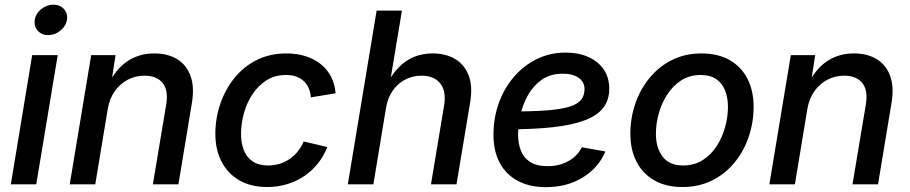

<svg xmlns="http://www.w3.org/2000/svg" viewBox="-20 -772 3811 804"><path d="M25.4 0 114.7 -541H221.7L131.8 0ZM182.1 -625Q154.3 -625 137.9 -643.8Q121.6 -662.6 125.5 -689Q129.9 -715.3 152.8 -733.9Q175.8 -752.4 203.6 -752.4Q231.4 -752.4 248 -733.9Q264.6 -715.3 260.3 -689Q255.9 -662.6 232.9 -643.8Q210 -625 182.1 -625Z M431.2 -315.4 378.9 0H272L361.8 -541H463.9L443.4 -408.2L429.2 -411.6Q464.8 -483.4 513.9 -515.9Q563 -548.3 625.5 -548.3Q682.6 -548.3 721.9 -524.2Q761.2 -500 778.1 -453.4Q794.9 -406.7 783.2 -338.9L727.1 0H620.1L675.8 -333Q686 -393.1 661.4 -424.1Q636.7 -455.1 585.4 -455.1Q547.9 -455.1 515.6 -438.5Q483.4 -421.9 460.9 -390.6Q438.5 -359.4 431.2 -315.4Z M1099.1 11.2Q1031.7 11.2 983.2 -16.4Q934.6 -43.9 908.2 -94.2Q881.8 -144.5 881.8 -211.9Q881.8 -275.9 902.1 -335.9Q922.4 -396 960.7 -444.1Q999 -492.2 1054.2 -520.3Q1109.4 -548.3 1179.7 -548.3Q1223.1 -548.3 1259.8 -536.6Q1296.4 -524.9 1323.5 -503.2Q1350.6 -481.4 1366.5 -450.4Q1382.3 -419.4 1385.3 -381.3L1281.7 -364.3Q1280.3 -385.3 1272.9 -402.3Q1265.6 -419.4 1252.7 -431.9Q1239.7 -444.3 1221.2 -451.2Q1202.6 -458 1177.7 -458Q1131.3 -458 1096.2 -435.8Q1061 -413.6 1037.1 -377.2Q1013.2 -340.8 1001.2 -297.4Q989.3 -253.9 989.3 -211.4Q989.3 -173.3 1001 -143.3Q1012.7 -113.3 1037.8 -96.2Q1063 -79.1 1102.5 -79.1Q1128.4 -79.1 1151.9 -86.4Q1175.3 -93.8 1194.3 -107.2Q1213.4 -120.6 1228 -139.2Q1242.7 -157.7 1251.5 -179.7L1350.6 -156.2Q1335.4 -117.7 1310.5 -86.7Q1285.6 -55.7 1252.9 -33.9Q1220.2 -12.2 1181.4 -0.5Q1142.6 11.2 1099.1 11.2Z M1596.2 -318.8 1543.5 0H1436.5L1557.1 -727.5H1663.1L1609.9 -408.2H1593.8Q1618.2 -457 1647.9 -488Q1677.7 -519 1713.4 -533.7Q1749 -548.3 1791.5 -548.3Q1846.7 -548.3 1886 -524.9Q1925.3 -501.5 1942.6 -455.8Q1960 -410.2 1948.7 -342.8L1891.6 0H1784.7L1839.4 -329.1Q1849.6 -389.2 1824 -422.1Q1798.3 -455.1 1745.1 -455.1Q1709 -455.1 1678 -439.5Q1647 -423.8 1625.2 -393.6Q1603.5 -363.3 1596.2 -318.8Z M2266.6 11.7Q2198.2 11.7 2148.7 -14.4Q2099.1 -40.5 2072.5 -90.3Q2045.9 -140.1 2046.4 -210.4Q2046.9 -281.2 2069.8 -343.3Q2092.8 -405.3 2133.8 -452.1Q2174.8 -499 2229.5 -525.4Q2284.2 -551.8 2348.1 -551.8Q2402.3 -551.8 2443.6 -533.4Q2484.9 -515.1 2508.1 -481.2Q2531.2 -447.3 2531.2 -399.9Q2531.2 -352.1 2505.4 -319.6Q2479.5 -287.1 2427 -267.6Q2374.5 -248 2294.7 -239.3Q2214.8 -230.5 2106.9 -230.5L2119.6 -305.2Q2210.4 -305.2 2270.3 -309.8Q2330.1 -314.5 2364.5 -325.2Q2398.9 -335.9 2413.3 -354Q2427.7 -372.1 2427.7 -398.9Q2427.7 -428.7 2403.3 -446Q2378.9 -463.4 2336.9 -463.4Q2285.2 -463.4 2249.3 -438.5Q2213.4 -413.6 2191.4 -374.5Q2169.4 -335.4 2159.7 -291.5Q2149.9 -247.6 2149.4 -209.5Q2149.4 -172.4 2160.9 -142.1Q2172.4 -111.8 2199.7 -94Q2227.1 -76.2 2273.4 -76.2Q2323.2 -76.2 2360.8 -97.7Q2398.4 -119.1 2416.5 -155.3L2515.1 -137.7Q2486.3 -69.3 2420.2 -28.8Q2354 11.7 2266.6 11.7Z M2837.4 11.2Q2769.5 11.2 2720.7 -16.4Q2671.9 -43.9 2645.8 -94.2Q2619.6 -144.5 2619.6 -211.9Q2619.6 -276.9 2640.1 -337.2Q2660.6 -397.5 2699.5 -445.1Q2738.3 -492.7 2793.5 -520.5Q2848.6 -548.3 2917.5 -548.3Q2985.8 -548.3 3034.7 -520.8Q3083.5 -493.2 3109.6 -442.9Q3135.7 -392.6 3135.7 -324.7Q3135.7 -259.3 3115.2 -199Q3094.7 -138.7 3055.7 -91.1Q3016.6 -43.5 2961.4 -16.1Q2906.2 11.2 2837.4 11.2ZM2840.8 -79.1Q2887.2 -79.1 2922.6 -101.6Q2958 -124 2981.4 -160.6Q3004.9 -197.3 3016.6 -240.5Q3028.3 -283.7 3028.3 -324.7Q3028.3 -363.8 3016.1 -393.8Q3003.9 -423.8 2978.8 -440.9Q2953.6 -458 2914.1 -458Q2867.7 -458 2832.8 -435.5Q2797.9 -413.1 2774.2 -376.5Q2750.5 -339.8 2738.5 -296.6Q2726.6 -253.4 2726.6 -211.4Q2726.6 -153.8 2754.4 -116.5Q2782.2 -79.1 2840.8 -79.1Z M3360.8 -315.4 3308.6 0H3201.7L3291.5 -541H3393.6L3373 -408.2L3358.9 -411.6Q3394.5 -483.4 3443.6 -515.9Q3492.7 -548.3 3555.2 -548.3Q3612.3 -548.3 3651.6 -524.2Q3690.9 -500 3707.8 -453.4Q3724.6 -406.7 3712.9 -338.9L3656.7 0H3549.8L3605.5 -333Q3615.7 -393.1 3591.1 -424.1Q3566.4 -455.1 3515.1 -455.1Q3477.5 -455.1 3445.3 -438.5Q3413.1 -421.9 3390.6 -390.6Q3368.2 -359.4 3360.8 -315.4Z"/></svg>

Font: Inter 17pt Medium
Style: Italic
Weight: 500
Italic angle: -9.3988°
Version: Version 4.001;git-66647c0bb